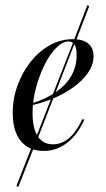

<svg xmlns="http://www.w3.org/2000/svg" viewBox="-20 -579 413 751"><path d="M120.2 -18.5 113.7 -23.4 268.5 -419.4 274.2 -415.3ZM51.6 152.4 44.4 147.6 110.5 -21 117.7 -15.3ZM275 -414.5 268.5 -420.2 321.8 -558.9 329 -554.8ZM150.8 11.3Q92.7 11.3 61.3 -27.4Q29.8 -66.1 29.8 -137.1Q29.8 -194.4 49.2 -246.4Q68.5 -298.4 101.2 -339.1Q133.9 -379.8 176.2 -402.8Q218.5 -425.8 265.3 -425.8Q304.8 -425.8 325.4 -408.5Q346 -391.1 346 -358.9Q346 -319.4 314.9 -281.9Q283.9 -244.4 229.8 -214.1Q175.8 -183.9 103.2 -166.9V-174.2Q160.5 -191.9 200 -219.8Q239.5 -247.6 259.7 -283.9Q279.8 -320.2 279.8 -363.7Q279.8 -390.3 272.2 -403.6Q264.5 -416.9 248.4 -416.9Q225 -416.9 199.6 -391.5Q174.2 -366.1 153.6 -324.2Q133.1 -282.3 120.2 -233.1Q107.3 -183.9 107.3 -136.3Q107.3 -76.6 127.8 -45.6Q148.4 -14.5 187.1 -14.5Q221 -14.5 249.6 -38.3Q278.2 -62.1 301.6 -112.1H310.5Q283.1 -51.6 242.3 -20.2Q201.6 11.3 150.8 11.3Z"/></svg>

Font: Playfair 144pt SemiCondensed
Style: Italic
Weight: 400
Width: 4
Italic angle: -15.6°
Designer: Claus Eggers Sørensen
Foundry: Claus Eggers Sørensen
Version: Version 2.203